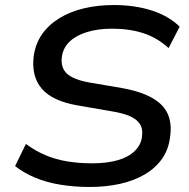

<svg xmlns="http://www.w3.org/2000/svg" viewBox="-20 -734 753 763"><path d="M336 9Q275 9 220 0Q165 -9 119.5 -28Q74 -47 40 -74L83 -162Q121 -134 161.5 -117Q202 -100 248 -92.5Q294 -85 346 -85Q406 -85 448.5 -97.5Q491 -110 515.5 -134Q540 -158 544 -189Q549 -221 536 -241Q523 -261 494.5 -273Q466 -285 422 -292L289 -315Q189 -332 146.5 -381Q104 -430 114 -511Q121 -561 147.5 -598.5Q174 -636 216.5 -662Q259 -688 314 -701Q369 -714 433 -714Q515 -714 582.5 -692.5Q650 -671 694 -628L650 -543Q605 -584 550 -602Q495 -620 425 -620Q369 -620 325.5 -606.5Q282 -593 256.5 -568.5Q231 -544 226 -509Q220 -465 246.5 -441Q273 -417 336 -406L465 -384Q572 -365 620 -319Q668 -273 656 -190Q650 -140 624 -103Q598 -66 555.5 -41Q513 -16 457.5 -3.5Q402 9 336 9Z"/></svg>

Font: Nunito Sans 10pt SemiExpanded SemiBold
Style: Italic
Weight: 600
Width: 6
Italic angle: -9°
Designer: Vernon Adams
Foundry: Vernon Adams
Version: Version 3.101;gftools[0.9.27]